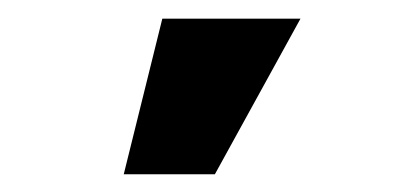

<svg xmlns="http://www.w3.org/2000/svg" viewBox="-20 -802 451 209"><path d="M213.9 -612.3H114.7L156.7 -781.7H307.1Z"/></svg>

Font: My Font
Style: Regular
Weight: 500
Designer: Rasmus Andersson
Foundry: rsms
Version: Version 0.001